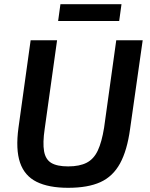

<svg xmlns="http://www.w3.org/2000/svg" viewBox="-20 -882 714 915"><path d="M660 -690 600 -268Q586 -165 552 -103Q518 -41 458.5 -14Q399 13 305 13Q212 13 154.5 -15.5Q97 -44 75.5 -107Q54 -170 68 -273L126 -690H252L193 -268Q183 -201 190 -161.5Q197 -122 224.5 -105.5Q252 -89 305 -89Q359 -89 393 -106.5Q427 -124 446 -164.5Q465 -205 476 -273L534 -690ZM559 -862 548 -782H257L268 -862Z"/></svg>

Font: Exo 2 SemiBold
Style: Italic
Weight: 600
Italic angle: -8°
Designer: Natanael Gama
Foundry: Natanael Gama
Version: Version 2.010